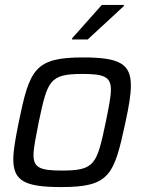

<svg xmlns="http://www.w3.org/2000/svg" viewBox="-20 -751 586 779"><path d="M273 -596 272 -591H336L482 -726L483 -731H393ZM229 8C426 8 443 -41 489 -255C503 -319 511 -367 511 -404C511 -492 465 -518 317 -518C120 -518 100 -469 56 -255C43 -190 34 -142 34 -105C34 -17 80 8 229 8ZM231 -59C144 -59 116 -70 116 -122C116 -151 125 -193 137 -255C173 -424 180 -451 315 -451C401 -451 430 -440 430 -387C430 -358 421 -315 409 -255C373 -85 366 -59 231 -59Z"/></svg>

Font: Saira UNSAM
Style: Italic
Weight: 400
Italic angle: -12°
Designer: Hector Gatti with collaboration of the Omnibus-Type team
Foundry: Omnibus-Type
Version: Version 0.072;PS 000.072;hotconv 1.0.88;makeotf.lib2.5.64775